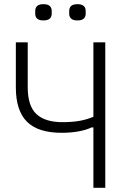

<svg xmlns="http://www.w3.org/2000/svg" viewBox="-20 -901 613 921"><path d="M428 0V-290H420Q392 -277 355.5 -270.5Q319 -264 275 -264Q163 -264 109.5 -317Q56 -370 56 -482V-698H113V-482Q113 -393 154.5 -354Q196 -315 280 -315Q326 -315 362.5 -321.5Q399 -328 428 -341V-698H485V0ZM188 -803Q168 -803 158.5 -811.5Q149 -820 149 -835V-849Q149 -864 158.5 -872.5Q168 -881 188 -881Q209 -881 218.5 -872.5Q228 -864 228 -849V-835Q228 -820 218.5 -811.5Q209 -803 188 -803ZM352 -803Q331 -803 321.5 -811.5Q312 -820 312 -835V-849Q312 -864 321.5 -872.5Q331 -881 352 -881Q372 -881 381.5 -872.5Q391 -864 391 -849V-835Q391 -820 381.5 -811.5Q372 -803 352 -803Z"/></svg>

Font: IBM Plex Sans Condensed Light
Style: Regular
Weight: 300
Width: 3
Designer: Mike Abbink, Paul van der Laan, Pieter van Rosmalen
Foundry: Bold Monday
Version: Version 3.201